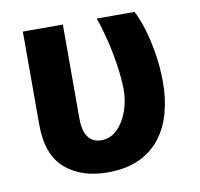

<svg xmlns="http://www.w3.org/2000/svg" viewBox="-67 -615 723 695"><g transform="rotate(-10 294.5 -267.5)"><path d="M60.4 -545.5H207.4V-201.7Q207.4 -166.2 216.1 -146Q224.8 -125.7 239.5 -117.2Q254.3 -108.7 271.3 -108.7Q306.1 -108.7 331.1 -133.2Q356.2 -157.7 369.9 -196.2Q383.5 -234.7 383.5 -277Q382.5 -320.3 375.5 -367Q368.6 -413.7 357.4 -459.3Q346.2 -505 332 -545.5H471.2Q486.5 -515.6 499.5 -472.7Q512.4 -429.7 520.2 -379.3Q528.1 -328.8 528.1 -277Q528.1 -216.6 513.7 -164.4Q499.3 -112.2 468.8 -73.2Q438.2 -34.1 390.4 -12.1Q342.7 9.9 275.9 9.9Q178.6 9.9 119.5 -41.4Q60.4 -92.7 60.4 -203.1Z"/></g></svg>

Font: InterMG
Style: Bold
Weight: 700
Designer: Rasmus Andersson
Foundry: rsms
Version: Version 3.019;December 26, 2023;FontCreator 15.0.0.2955 64-b